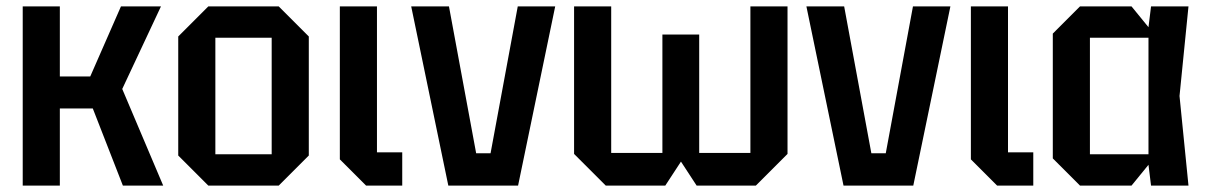

<svg xmlns="http://www.w3.org/2000/svg" viewBox="-20 -580 3774 600"><path d="M51 0V-560H167V-341H262L358 -560H483L362 -302L490 0H364L270 -241H167V0Z M537 -94V-466L631 -560H851L945 -466V-94L851 0H631ZM653 -98H829V-462H653Z M1042 -560H1158V-104H1237V0H1124L1042 -82Z M1381 0 1265 -560H1383L1468 -101H1513L1598 -560H1715L1599 0Z M2165 -472V-102H2325V-560H2441V-99L2342 0H2157L2108 -75L2059 0H1873L1774 -99V-560H1890V-102H2050V-472Z M2616 0 2500 -560H2618L2703 -101H2748L2833 -560H2950L2834 0Z M3014 -560H3130V-104H3209V0H3096L3014 -82Z M3355 0 3270 -85V-475L3355 -560H3516L3569 -495L3577 -560H3694L3666 -280L3694 0H3577L3569 -65L3516 0ZM3386 -98H3569V-462H3386Z"/></svg>

Font: Tektur SemiCondensed Medium
Style: Regular
Weight: 500
Width: 4
Designer: Adam Jagosz
Foundry: Adam Jagosz
Version: Version 1.005;gftools[0.9.30]